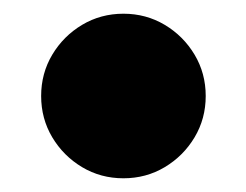

<svg xmlns="http://www.w3.org/2000/svg" viewBox="-20 -250 359 280"><path d="M40 -110Q40 -143 56.2 -170.2Q72.5 -197.5 99.8 -213.8Q127 -230 160 -230Q193 -230 220.2 -213.8Q247.5 -197.5 263.8 -170.2Q280 -143 280 -110Q280 -77 263.8 -49.8Q247.5 -22.5 220.2 -6.2Q193 10 160 10Q127 10 99.8 -6.2Q72.5 -22.5 56.2 -49.8Q40 -77 40 -110Z"/></svg>

Font: Bodoni* 24pt Fatface
Style: Regular
Weight: 900
Version: Version 2.3